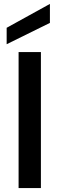

<svg xmlns="http://www.w3.org/2000/svg" viewBox="-20 -961 304 981"><path d="M189 -695V0H75V-695ZM235 -844 14 -735V-819L235 -941Z"/></svg>

Font: Poppins Medium A&M
Style: Regular
Weight: 500
Designer: Ninad Kale (Devanagari), Jonny Pinhorn (Latin)
Foundry: Indian Type Foundry
Version: 4.004